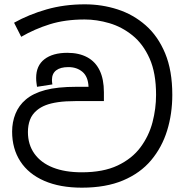

<svg xmlns="http://www.w3.org/2000/svg" viewBox="-20 -856 852 887"><path d="M358 11Q257 11 184.5 -20.5Q112 -52 74 -110.5Q36 -169 36 -248Q36 -292 51.5 -330.5Q67 -369 99 -396Q133 -425 189 -440Q245 -455 333 -455H389Q387 -502 361 -524Q335 -546 296 -546Q259 -546 239.5 -531Q220 -516 220 -487Q220 -482 220.5 -476.5Q221 -471 222 -466L151 -455Q150 -463 148.5 -473Q147 -483 147 -496Q147 -553 185.5 -582.5Q224 -612 291 -612Q345 -612 383 -591.5Q421 -571 440.5 -530.5Q460 -490 460 -430V-389H330Q282 -389 248 -384Q214 -379 191 -370Q168 -361 151 -347Q128 -328 118.5 -302.5Q109 -277 109 -246Q109 -188 139 -146Q169 -104 224.5 -82Q280 -60 358 -60Q457 -60 523.5 -91.5Q590 -123 629 -175.5Q668 -228 684.5 -291Q701 -354 701 -418Q701 -519 671 -586Q641 -653 592 -692.5Q543 -732 485 -749Q427 -766 371 -766Q281 -766 210.5 -744Q140 -722 78 -686L45 -751Q113 -789 195 -812.5Q277 -836 372 -836Q451 -836 523.5 -812.5Q596 -789 653 -739Q710 -689 743 -609.5Q776 -530 776 -418Q776 -330 752 -252.5Q728 -175 678 -115.5Q628 -56 548.5 -22.5Q469 11 358 11Z"/></svg>

Font: lsinhala05
Style: Book
Weight: 400
Designer: Jelle Bosma - Monotype Design Team
Foundry: Monotype Imaging Inc.
Version: Version 2.003